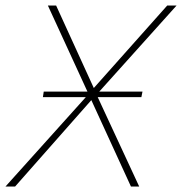

<svg xmlns="http://www.w3.org/2000/svg" viewBox="-21 -678 662 698"><path d="M-1 0 301 -336 153 -658H183L320 -358L587 -658H621L330 -334L485 0H455L311 -314L34 0ZM135 -325 138 -345H316L312 -325ZM312 -325 316 -345H497L493 -325Z"/></svg>

Font: Ysabeau Office Thin
Style: Italic
Weight: 250
Italic angle: -12°
Designer: Christian Thalmann (Catharsis Fonts)
Version: Version 2.001;gftools[0.9.30]; featfreeze: tnum,lnum,ss02